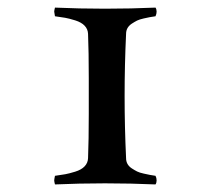

<svg xmlns="http://www.w3.org/2000/svg" viewBox="-20 -487 560 510"><path d="M393.1 -20Q396 -14.2 396 -7.8Q396 -1.5 393.1 2.9Q328.6 0 258.8 0Q190.4 0 126 2.9Q124 -4.9 124 -7.8Q124 -10.3 126 -20Q143.6 -22.5 153.3 -24.2Q163.1 -25.9 179.7 -31Q196.3 -36.1 204.8 -45.2Q213.4 -54.2 213.9 -66.9Q215.8 -115.2 215.8 -184.1V-279.8Q215.8 -349.1 213.9 -397Q213.4 -409.7 204.8 -418.7Q196.3 -427.7 179.7 -432.9Q163.1 -438 153.3 -439.7Q143.6 -441.4 126 -443.8Q124 -454.6 124 -456.1Q124 -459 126 -466.8Q190.4 -463.9 258.8 -463.9Q328.6 -463.9 393.1 -466.8Q396 -462.4 396 -456.1Q396 -450.2 393.1 -443.8Q382.8 -442.4 377.9 -441.4Q373 -440.4 361.8 -438Q350.6 -435.5 344.2 -432.4Q337.9 -429.2 330.3 -424.3Q322.8 -419.4 318.8 -412.6Q314.9 -405.8 314.9 -397Q311 -314.5 311 -231.9Q311 -149.4 314.9 -66.9Q314.9 -58.1 318.8 -51.3Q322.8 -44.4 330.3 -39.6Q337.9 -34.7 344.2 -31.5Q350.6 -28.3 361.8 -25.9Q373 -23.4 377.9 -22.5Q382.8 -21.5 393.1 -20Z"/></svg>

Font: Jacques Francois
Style: Regular
Weight: 400
Designer: Manvel Shmavonyan, Alexei Vanyashin
Foundry: Cyreal (www.cyreal.org)
Version: Version 1.003